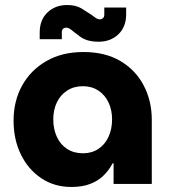

<svg xmlns="http://www.w3.org/2000/svg" viewBox="-20 -732 677 764"><path d="M264 12Q196 12 144 -23Q92 -58 63 -117.5Q34 -177 34 -252Q34 -330 68 -391.5Q102 -453 164.5 -489Q227 -525 312 -525Q398 -525 458.5 -489.5Q519 -454 551.5 -392.5Q584 -331 584 -255V0H432V-82H428Q414 -55 392 -33.5Q370 -12 338.5 0Q307 12 264 12ZM310 -122Q345 -122 371.5 -139.5Q398 -157 412 -188Q426 -219 426 -257Q426 -294 412 -324Q398 -354 371.5 -371.5Q345 -389 310 -389Q274 -389 247 -371.5Q220 -354 206 -324Q192 -294 192 -257Q192 -219 206 -188Q220 -157 247 -139.5Q274 -122 310 -122ZM373 -566Q347 -566 329 -571.5Q311 -577 298.5 -586.5Q286 -596 274 -605Q266 -612 258.5 -617Q251 -622 243 -622Q236 -622 231 -617.5Q226 -613 226 -604V-576H138V-603Q138 -653 169 -682.5Q200 -712 247 -712Q282 -712 304 -698.5Q326 -685 344 -673Q352 -667 360.5 -661Q369 -655 377 -655Q384 -655 389.5 -659.5Q395 -664 395 -674V-702H482V-675Q482 -625 451 -595.5Q420 -566 373 -566Z"/></svg>

Font: MuseoModerno Thin
Style: Bold
Weight: 700
Version: Version 1.003